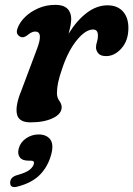

<svg xmlns="http://www.w3.org/2000/svg" viewBox="-20 -495 551 794"><path d="M71 -341Q61.5 -342 53.8 -351.2Q46 -360.5 52.5 -378Q61.5 -403 84 -425Q106.5 -447 139 -461Q171.5 -475 209.5 -475Q242 -475 258.2 -459.5Q274.5 -444 274.5 -417Q274.5 -404.5 271.5 -388.8Q268.5 -373 263.5 -355.5Q297.5 -410.5 338.8 -441.8Q380 -473 424.5 -473Q465.5 -473 488.2 -447.8Q511 -422.5 511 -379.5Q511 -327.5 482.5 -295.2Q454 -263 419 -263Q395.5 -263 386.2 -274.8Q377 -286.5 377 -298Q377 -310 381 -321.8Q385 -333.5 385 -348Q385 -373 365 -373Q334 -373 298.2 -329.5Q262.5 -286 238 -214Q225 -176.5 220.2 -153.2Q215.5 -130 215.5 -110.5Q215.5 -91.5 225.2 -78.2Q235 -65 235 -51.5Q235 -24 198.8 -6.5Q162.5 11 106 11Q56.5 11 49.8 -24.2Q43 -59.5 68.5 -121L132 -290Q161 -364.5 125.5 -364.5Q112.5 -364.5 98 -353Q91.5 -347.5 84.5 -343.8Q77.5 -340 71 -341ZM98.5 169.5Q72 169.5 61.8 155.5Q51.5 141.5 57.5 119Q64.5 93 88 77Q111.5 61 139.5 61Q172 61 187.5 81.2Q203 101.5 192 143Q179 192.5 146 226.8Q113 261 53 276.5Q21.5 285 22 260Q22.5 237 51.5 229Q87.5 219 102 207.5Q116.5 196 120 183Q123.5 169.5 107.5 169.5Z"/></svg>

Font: Fraunces 9pt SuperSoft SemiBold
Style: Italic
Weight: 600
Italic angle: -16°
Version: Version 1.000;[0bf87f6ff]